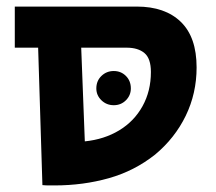

<svg xmlns="http://www.w3.org/2000/svg" viewBox="-20 -556 656 584"><path d="M146 8Q137 8 128 8Q119 8 109 7L96 -411H25V-536H396Q482 -536 530 -489.5Q578 -443 578 -351Q578 -272 545 -204Q512 -136 452 -86Q389 -36 311 -14Q233 8 146 8ZM238 -126Q297 -132 342.5 -159.5Q388 -187 413.5 -233Q439 -279 439 -337Q439 -378 419.5 -394.5Q400 -411 365 -411H227ZM326 -236Q304 -236 288.5 -251Q273 -266 273 -287Q273 -310 288.5 -325Q304 -340 326 -340Q348 -340 363 -325Q378 -310 378 -287Q378 -266 363 -251Q348 -236 326 -236Z"/></svg>

Font: Secular One
Style: Regular
Weight: 400
Designer: Michal Sahar
Foundry: Hagilda
Version: Version 1.002; ttfautohint (v1.8.4.7-5d5b);gftools[0.9.29]